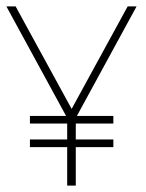

<svg xmlns="http://www.w3.org/2000/svg" viewBox="-25 -583 457 603"><path d="M189 -207 -5 -563H24L200 -241L376 -563H404L210 -207ZM69 -121V-145H331V-121ZM69 -195V-219H331V-195ZM186 0V-220H213V0Z"/></svg>

Font: Darker Grotesque Light
Style: Regular
Weight: 300
Designer: Gabriel Lam
Foundry: TypeRant
Version: Version 1.000;gftools[0.9.28]